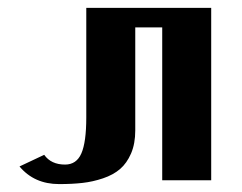

<svg xmlns="http://www.w3.org/2000/svg" viewBox="-20 -460 618 490"><path d="M394 0V-390.1H325.2V-127Q325.2 -93.3 314.5 -68.4Q303.7 -43.5 286.4 -28.6Q269 -13.7 242.9 -4.9Q216.8 3.9 190.7 6.8Q164.6 9.8 130.9 9.8Q67.4 9.8 29.8 -35.2L92.8 -64.9Q110.4 -40 146 -40Q175.3 -40 187.7 -68.6Q200.2 -97.2 200.2 -160.2V-439.9H519V0Z"/></svg>

Font: Pfennig
Style: Bold
Weight: 700
Version: Version 20120410 ; ttfautohint (v0.8)